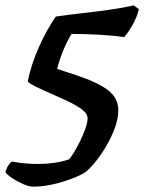

<svg xmlns="http://www.w3.org/2000/svg" viewBox="-73 -594 540 719"><path d="M51 105Q36 105 14 95.5Q-8 86 -27.5 73Q-47 60 -53 50Q-46 30 -39 21.5Q-32 13 -28 11Q19 20 70 20Q101 20 129.5 16Q158 12 185 3Q192 -4 203.5 -22.5Q215 -41 226.5 -64.5Q238 -88 246.5 -111.5Q255 -135 255 -151Q255 -169 232 -185.5Q209 -202 177.5 -216.5Q146 -231 119 -243Q99 -252 79 -261Q59 -270 45 -278Q31 -286 31 -290Q44 -354 73.5 -419.5Q103 -485 136 -532Q176 -538 230 -544Q284 -550 337 -557.5Q390 -565 427 -574L447 -560Q441 -532 423.5 -501Q406 -470 392 -455Q352 -461 297.5 -464Q243 -467 195 -467Q177 -438 163 -403Q149 -368 141 -336L211 -313Q295 -285 332.5 -255.5Q370 -226 370 -182Q370 -151 358 -117.5Q346 -84 327.5 -51.5Q309 -19 288 7.5Q267 34 248 50Q230 62 197.5 74.5Q165 87 126.5 96Q88 105 51 105Z"/></svg>

Font: Texturina 72pt 72pt Regular
Style: Bold Italic
Weight: 700
Italic angle: -11°
Designer: Guillermo Torres Carreño
Foundry: Omnibus-Type
Version: Version 1.002; ttfautohint (v1.8.3)